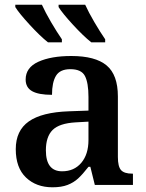

<svg xmlns="http://www.w3.org/2000/svg" viewBox="-20 -786 622 816"><path d="M47 -152Q47 -231 102.5 -270Q158 -309 273 -313L356 -316V-374Q356 -434 341 -463Q326 -492 279 -492Q235 -492 218 -464Q201 -436 201 -383Q144 -383 116.5 -398.5Q89 -414 89 -448Q89 -499 143 -523.5Q197 -548 283 -548Q385 -548 433 -508Q481 -468 481 -376V-119Q481 -78 494.5 -63Q508 -48 542 -48H545V0H383L364 -77H356Q331 -45 312 -27.5Q293 -10 267 0Q241 10 203 10Q134 10 90.5 -31.5Q47 -73 47 -152ZM356 -191V-269L302 -266Q232 -262 203.5 -233.5Q175 -205 175 -147Q175 -58 244 -58Q295 -58 325.5 -94Q356 -130 356 -191ZM45 -756V-766H158Q173 -733 197 -692Q221 -651 243 -619V-606H184Q150 -633 105.5 -681.5Q61 -730 45 -756ZM229 -756V-766H342Q357 -733 381 -692Q405 -651 427 -619V-606H368Q334 -633 289.5 -681.5Q245 -730 229 -756Z"/></svg>

Font: Noto Serif SemiBold
Style: Regular
Weight: 600
Designer: Monotype Design Team
Foundry: Monotype Imaging Inc.
Version: Version 1.001